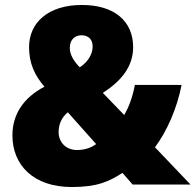

<svg xmlns="http://www.w3.org/2000/svg" viewBox="-20 -743 787 773"><path d="M310 -723C174 -723 97 -652 97 -553C97 -489 119 -440 159 -394C75 -350 30 -283 30 -198C30 -79 114 10 269 10C373 10 420 -13 473 -47L514 0H747L604 -150C653 -216 693 -308 711 -401H523C514 -353 499 -312 480 -280L394 -369C467 -416 516 -474 516 -553C516 -659 439 -723 310 -723ZM308 -601C333 -601 353 -587 353 -556C353 -525 334 -493 301 -472C278 -496 261 -522 261 -550C261 -585 283 -601 308 -601ZM253 -291 367 -163C350 -150 324 -139 290 -139C245 -139 216 -171 216 -211C216 -243 228 -270 253 -291Z"/></svg>

Font: Noto Sans Arabic SemCond Blk
Style: Regular
Weight: 900
Width: 4
Designer: Monotype Design Team, Nadine Chahine, Nizar Qandah and Khaled Hosny
Foundry: Monotype Imaging Inc.
Version: Version 2.012